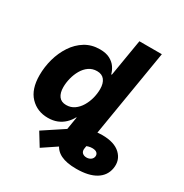

<svg xmlns="http://www.w3.org/2000/svg" viewBox="-207 -891 1208 1259"><g transform="rotate(30 397.0 -262.0)"><path d="M544.9 204.1Q470.7 204.1 427.2 182.4Q383.8 160.6 368.4 118.7Q353 76.7 362.8 16.1L381.8 -99.6H552.2L525.9 59.6Q522 82.5 533.9 94.5Q545.9 106.4 566.4 106.4Q584.5 106.4 598.1 96.9Q611.8 87.4 614.3 71.3Q616.7 56.2 606.7 45.4Q596.7 34.7 572.8 33.7Q558.1 33.2 541.5 37.6Q524.9 42 500.5 54.7Q476.1 67.4 438.5 91.3L269.5 204.6L210.4 108.4L381.3 -4.4Q422.9 -32.2 475.1 -52.7Q527.3 -73.2 583 -73.2Q675.8 -73.2 721.2 -30Q766.6 13.2 755.9 78.1Q745.6 138.7 691.9 171.4Q638.2 204.1 544.9 204.1ZM216.3 7.8Q135.7 7.8 83 -47.1Q30.3 -102.1 30.3 -208Q30.3 -270.5 47.1 -331.5Q64 -392.6 97.2 -442.9Q130.4 -493.2 178.7 -522.9Q227.1 -552.7 290 -552.7Q335.9 -552.7 365.7 -536.9Q395.5 -521 412.1 -496.6Q428.7 -472.2 434.6 -447.3H439.5L486.3 -727.5H656.2L535.6 0H367.7L383.8 -88.4H377Q362.3 -60.5 339.6 -38.8Q316.9 -17.1 286.4 -4.6Q255.9 7.8 216.3 7.8ZM278.8 -125Q313.5 -125 339.8 -143.6Q366.2 -162.1 384.3 -192.4Q402.3 -222.7 411.4 -257.8Q420.4 -293 420.4 -326.7Q420.4 -370.1 401.4 -394.8Q382.3 -419.4 345.2 -419.4Q310.1 -419.4 283.7 -400.9Q257.3 -382.3 239.7 -351.8Q222.2 -321.3 213.4 -286.1Q204.6 -251 204.6 -217.8Q204.6 -174.8 222.9 -149.9Q241.2 -125 278.8 -125Z"/></g></svg>

Font: Inter ExtraBold
Style: Italic
Weight: 800
Italic angle: -9.3988°
Designer: Rasmus Andersson
Foundry: rsms
Version: Version 4.001;git-66647c0bb